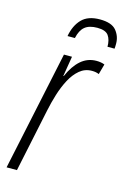

<svg xmlns="http://www.w3.org/2000/svg" viewBox="-112 -769 542 822"><g transform="rotate(15 159.5 -357.5)"><path d="M3.4 0 115.7 -529.8H151.4L136.7 -440.9H138.7Q159.2 -488.3 188.7 -514.2Q218.3 -540 257.8 -540Q278.3 -540 293.9 -533.7L281.2 -487.8Q268.1 -493.7 250 -493.7Q218.8 -493.7 195.6 -474.1Q172.4 -454.6 155.5 -422.9Q138.7 -391.1 127.2 -353.8Q115.7 -316.4 108.4 -281.2L49.3 0ZM109.9 -610.4Q118.7 -658.7 146 -687Q173.3 -715.3 226.1 -715.3Q278.3 -715.3 298.8 -690.4Q319.3 -665.5 319.3 -632.8Q319.3 -626 319.1 -620.6Q318.8 -615.2 318.4 -610.4H287.1Q287.1 -641.6 274.2 -659.7Q261.2 -677.7 224.6 -677.7Q188.5 -677.7 169.2 -661.6Q149.9 -645.5 142.6 -610.4Z"/></g></svg>

Font: Open Sans Condensed Light
Style: Italic
Weight: 300
Width: 3
Italic angle: -12°
Designer: Monotype Design Team
Foundry: Monotype Imaging Inc.
Version: Version 3.000; ttfautohint (v1.8.4)